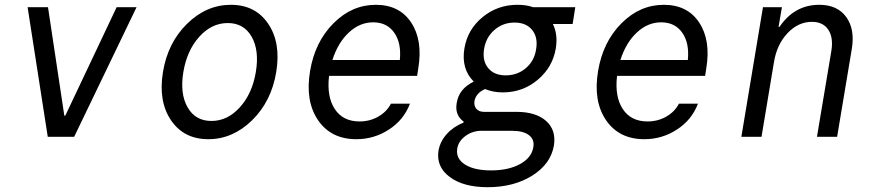

<svg xmlns="http://www.w3.org/2000/svg" viewBox="-20 -570 3640 800"><path d="M179 0 95 -540H180L248 -88H252L466 -540H549L289 0Z M1030.5 -69Q950 10 848 10Q746 10 692.5 -69Q639 -148 659 -270Q679 -392 759.5 -471Q840 -550 942 -550Q1044 -550 1097.5 -471Q1151 -392 1131 -270Q1111 -148 1030.5 -69ZM761.5 -123Q794 -66 861 -66Q928 -66 979.5 -123Q1031 -180 1046 -270Q1061 -360 1028.5 -417Q996 -474 929 -474Q862 -474 810.5 -417Q759 -360 744 -270Q729 -180 761.5 -123Z M1351 -254Q1341 -167 1375 -115.5Q1409 -64 1478 -64Q1521 -64 1556 -84Q1591 -104 1609 -138H1688Q1663 -71 1601 -30.5Q1539 10 1465 10Q1359 10 1305 -69.5Q1251 -149 1272 -274Q1292 -395 1369 -472.5Q1446 -550 1546 -550Q1644 -550 1693 -476.5Q1742 -403 1723 -286L1718 -254ZM1535 -477Q1479 -477 1433.5 -434.5Q1388 -392 1365 -320H1646Q1653 -391 1622.5 -434Q1592 -477 1535 -477Z M1915 -368Q1928 -447 1990.5 -498.5Q2053 -550 2136 -550Q2174 -550 2201 -540H2377L2366 -470H2284V-469Q2305 -427 2296 -369Q2283 -290 2220.5 -237.5Q2158 -185 2075 -185Q2035 -185 2001 -199Q1963 -182 1957 -149Q1954 -129 1965 -116.5Q1976 -104 1996 -104H2131Q2213 -104 2255.5 -66Q2298 -28 2288 36Q2275 113 2198 161.5Q2121 210 2012 210Q1911 210 1854 167.5Q1797 125 1807 58Q1814 19 1841.5 -11.5Q1869 -42 1911 -59L1912 -63Q1874 -91 1883 -141Q1892 -200 1954 -230Q1901 -283 1915 -368ZM1986 -25Q1949 -25 1919.5 -3.5Q1890 18 1885 50Q1879 91 1917.5 115.5Q1956 140 2026 140Q2099 140 2147 113.5Q2195 87 2202 44Q2208 12 2184.5 -6.5Q2161 -25 2113 -25ZM2087 -256Q2136 -256 2171.5 -286.5Q2207 -317 2214 -366Q2222 -415 2197 -445.5Q2172 -476 2124 -476Q2076 -476 2040.5 -445.5Q2005 -415 1997 -366Q1989 -317 2014 -286.5Q2039 -256 2087 -256Z M2551 -254Q2541 -167 2575 -115.5Q2609 -64 2678 -64Q2721 -64 2756 -84Q2791 -104 2809 -138H2888Q2863 -71 2801 -30.5Q2739 10 2665 10Q2559 10 2505 -69.5Q2451 -149 2472 -274Q2492 -395 2569 -472.5Q2646 -550 2746 -550Q2844 -550 2893 -476.5Q2942 -403 2923 -286L2918 -254ZM2735 -477Q2679 -477 2633.5 -434.5Q2588 -392 2565 -320H2846Q2853 -391 2822.5 -434Q2792 -477 2735 -477Z M3069 0 3159 -540H3238L3224 -458H3228Q3290 -550 3394 -550Q3469 -550 3506 -499Q3543 -448 3529 -365L3468 0H3384L3444 -358Q3453 -414 3431 -446.5Q3409 -479 3363 -479Q3306 -479 3261.5 -432Q3217 -385 3205 -312L3153 0Z"/></svg>

Font: CommitMono
Style: Italic
Weight: 400
Monospace: yes
Designer: Eigil Nikolajsen
Foundry: Eigil Nikolajsen
Version: Version 1.143